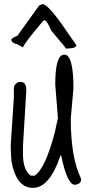

<svg xmlns="http://www.w3.org/2000/svg" viewBox="-20 -858 447 928"><path d="M335 -431 322 -284Q322 -96 372 6V10Q372 30 345 35H341Q304 33 276 -106H272Q220 50 139 50Q58 50 35 -81L32 -140V-159L47 -387V-431Q47 -451 70 -462H79Q107 -462 107 -425V-419L91 -152V-115Q91 -35 129 -9H147Q198 -40 245 -219L260 -287L247 -450Q247 -594 291 -594Q335 -594 335 -431ZM169 -831 185 -838Q215 -838 311 -694L349 -640Q349 -628 325 -625L299 -623Q299 -626 227 -711Q207 -760 194 -760Q190 -760 187 -755Q98 -650 91 -629L64 -644Q35 -650 35 -666Q35 -674 64 -685Z"/></svg>

Font: Just Me Again Down Here
Style: Regular
Weight: 400
Designer: Kimberly Geswein
Foundry: Kimberly Geswein
Version: Version 1.002 2007